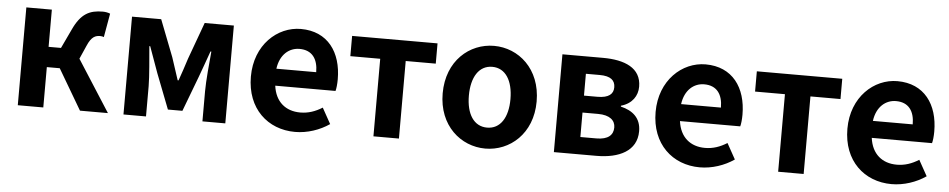

<svg xmlns="http://www.w3.org/2000/svg" viewBox="-37 -827 5415 1095"><g transform="rotate(5 2670.5 -280.0)"><path d="M406 -295 440 -372C463 -426 486 -434 514 -434C522 -434 528 -432 534 -430L558 -566C546 -571 531 -574 516 -574C441 -574 391 -551 347 -455L296 -347H225V-560H79V0H225V-231H299L435 0H595Z M684 0H813V-173C813 -230 802 -339 797 -401H802C818 -355 840 -297 856 -251L934 -50H1017L1093 -251C1109 -297 1131 -353 1147 -401H1152C1146 -339 1136 -230 1136 -173V0H1267V-560H1100L1023 -349C1009 -303 994 -262 980 -221H975C962 -262 948 -303 933 -349L851 -560H684Z M1667 14C1737 14 1808 -10 1863 -48L1813 -138C1773 -113 1733 -99 1687 -99C1604 -99 1544 -147 1532 -239H1877C1881 -252 1884 -279 1884 -306C1884 -461 1804 -574 1650 -574C1516 -574 1389 -461 1389 -279C1389 -95 1511 14 1667 14ZM1530 -336C1541 -418 1593 -460 1652 -460C1724 -460 1758 -412 1758 -336Z M2115 0H2261V-444H2433V-560H1944V-444H2115Z M2756 14C2896 14 3025 -94 3025 -279C3025 -466 2896 -574 2756 -574C2616 -574 2487 -466 2487 -279C2487 -94 2616 14 2756 14ZM2756 -106C2680 -106 2637 -174 2637 -279C2637 -385 2680 -454 2756 -454C2832 -454 2875 -385 2875 -279C2875 -174 2832 -106 2756 -106Z M3148 0H3392C3520 0 3622 -47 3622 -161C3622 -237 3574 -276 3506 -292V-297C3570 -315 3600 -362 3600 -414C3600 -522 3504 -560 3380 -560H3148ZM3291 -336V-461H3370C3433 -461 3459 -438 3459 -398C3459 -360 3433 -336 3368 -336ZM3291 -99V-239H3380C3448 -239 3479 -210 3479 -170C3479 -127 3450 -99 3383 -99Z M3984 14C4054 14 4125 -10 4180 -48L4130 -138C4090 -113 4050 -99 4004 -99C3921 -99 3861 -147 3849 -239H4194C4198 -252 4201 -279 4201 -306C4201 -461 4121 -574 3967 -574C3833 -574 3706 -461 3706 -279C3706 -95 3828 14 3984 14ZM3847 -336C3858 -418 3910 -460 3969 -460C4041 -460 4075 -412 4075 -336Z M4432 0H4578V-444H4750V-560H4261V-444H4432Z M5082 14C5152 14 5223 -10 5278 -48L5228 -138C5188 -113 5148 -99 5102 -99C5019 -99 4959 -147 4947 -239H5292C5296 -252 5299 -279 5299 -306C5299 -461 5219 -574 5065 -574C4931 -574 4804 -461 4804 -279C4804 -95 4926 14 5082 14ZM4945 -336C4956 -418 5008 -460 5067 -460C5139 -460 5173 -412 5173 -336Z"/></g></svg>

Font: Noto Sans CJK KR Bold
Style: Regular
Weight: 700
Designer: Ryoko NISHIZUKA (kana & ideographs); Paul D. Hunt (Latin, Greek & Cyrillic); Wenlong ZHANG (bopomofo); Sandoll Communica
Foundry: Adobe Systems Incorporated
Version: Version 1.004;PS 1.004;hotconv 1.0.82;makeotf.lib2.5.63406